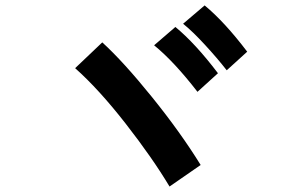

<svg xmlns="http://www.w3.org/2000/svg" viewBox="-20 -889 1040 705"><path d="M255.9 -638.7 355.5 -733.4Q432.6 -663.1 537.6 -533.2Q642.6 -403.3 716.8 -283.2L602.5 -204.1Q540 -308.6 441.4 -435.1Q342.8 -561.5 255.9 -638.7ZM652.3 -801.8 731.4 -869.1Q804.7 -808.6 887.7 -699.2L812.5 -630.9Q778.3 -674.8 732.4 -724.6Q686.5 -774.4 652.3 -801.8ZM545.9 -722.7 624 -790Q697.3 -729.5 780.3 -620.1L705.1 -551.8Q619.1 -663.1 545.9 -722.7Z"/></svg>

Font: Gothic A1 Black
Style: Regular
Weight: 900
Version: Version 2.50